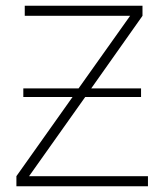

<svg xmlns="http://www.w3.org/2000/svg" viewBox="-20 -647 566 667"><path d="M494 -35V0H37V-35L232 -310H61V-340H253L432 -592H66V-627H475V-592L297 -340H470V-310H276L81 -35Z"/></svg>

Font: Blinker ExtraLight
Style: Regular
Weight: 200
Designer: Juergen Huber
Foundry: supertype
Version: Version 1.017;hotconv 1.0.117;makeotfexe 2.5.65602